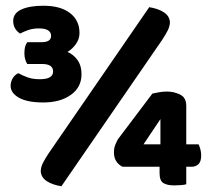

<svg xmlns="http://www.w3.org/2000/svg" viewBox="-20 -642 726 669"><path d="M125 -495Q158 -495 158 -517Q158 -543 115 -543Q95 -543 79 -537.5Q63 -532 50 -525Q26 -541 26 -569Q26 -596 54.5 -609Q83 -622 131 -622Q191 -622 224 -596.5Q257 -571 257 -527Q257 -506 244.5 -488.5Q232 -471 215 -461Q235 -453 249.5 -433.5Q264 -414 264 -383Q264 -338 227 -311.5Q190 -285 131 -285Q75 -285 46 -301.5Q17 -318 17 -343Q17 -357 24.5 -369.5Q32 -382 44 -387Q60 -378 77.5 -372Q95 -366 119 -366Q165 -366 165 -393Q165 -419 127 -419H75Q71 -425 68 -434.5Q65 -444 65 -456Q65 -470 67.5 -479Q70 -488 75 -495ZM500 -617Q531 -612 550.5 -599.5Q570 -587 572 -566Q572 -551 564.5 -536Q557 -521 545 -503L194 7Q163 2 143.5 -10.5Q124 -23 122 -44Q122 -59 129.5 -74Q137 -89 149 -107ZM629 -139H672Q675 -133 678 -122.5Q681 -112 681 -100Q681 -79 671.5 -70Q662 -61 648 -61H629V0Q623 2 611 3Q599 4 587 4Q563 4 549.5 -4Q536 -12 536 -39V-61H407Q394 -67 385.5 -79.5Q377 -92 377 -111Q377 -125 381 -135.5Q385 -146 391 -157L511 -316Q521 -318 534 -320.5Q547 -323 562 -323Q586 -323 607.5 -312.5Q629 -302 629 -273ZM539 -227 480 -139H539Z"/></svg>

Font: Baloo Tamma
Style: Regular
Weight: 400
Designer: Divya Kowshik and Ek Type
Foundry: Ek Type
Version: Version 1.443;PS 1.000;hotconv 16.6.51;makeotf.lib2.5.65220;